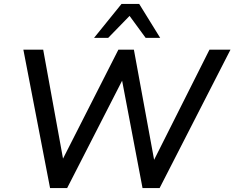

<svg xmlns="http://www.w3.org/2000/svg" viewBox="-20 -958 1194 978"><path d="M235 0 99 -705H200L301 -150L583 -705H662L765 -144L1047 -705H1154L793 0H706L602 -547L322 0ZM459 -765 599 -938H689L796 -765H722L640 -877L531 -765Z"/></svg>

Font: Nunito Sans SemiBold
Style: Italic
Weight: 600
Italic angle: -9°
Designer: Vernon Adams
Foundry: Vernon Adams
Version: Version 3.006; ttfautohint (v1.8.3)